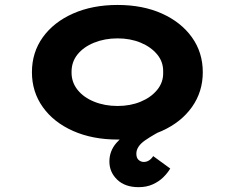

<svg xmlns="http://www.w3.org/2000/svg" viewBox="-20 -562 953 787"><path d="M548.1 205.2Q492.4 205.2 460.4 174.4Q428.4 143.7 428.4 99.9Q428.4 57.3 456.7 24.3Q485 -8.7 535.4 -37.6Q585.9 -66.6 652.1 -95.3L666.7 -39.4Q612.5 -12.6 575.7 12.6Q538.9 37.8 538.9 67.9Q538.9 85.6 548.3 93.7Q557.6 101.8 569.5 101.8Q580.7 101.8 590.4 95.8Q600 89.9 608 77.9L677.8 128.8Q667.1 147.1 649.1 164.8Q631.2 182.4 605.8 193.8Q580.5 205.2 548.1 205.2ZM461.8 10Q359.1 10 279.5 -25.3Q199.9 -60.6 155.4 -123.1Q110.9 -185.7 110.9 -265.9Q110.9 -347 155.4 -409.1Q199.9 -471.2 279.5 -506.5Q359.1 -541.7 461.8 -541.7Q565.1 -541.7 643.6 -506.5Q722.2 -471.2 766.7 -409.1Q811.2 -347 811.2 -265.9Q811.2 -185.7 766.7 -123.1Q722.2 -60.6 643.6 -25.3Q565.1 10 461.8 10ZM461.8 -127.6Q514.3 -127.6 556.6 -145.2Q598.9 -162.7 624.6 -194Q650.2 -225.4 648.8 -265.9Q650.2 -307.4 624.6 -338.5Q598.9 -369.6 556.6 -387.1Q514.3 -404.7 461.8 -404.7Q409.3 -404.7 365.9 -387.1Q322.5 -369.6 297.7 -338.8Q272.8 -308 273.3 -265.9Q272.8 -225.4 297.7 -194Q322.5 -162.7 365.9 -145.2Q409.3 -127.6 461.8 -127.6Z"/></svg>

Font: Lexend Tera
Style: Regular
Weight: 400
Designer: Bonnie Shaver-Troup, Thomas Jockin
Foundry: Lexend
Version: Version 1.007